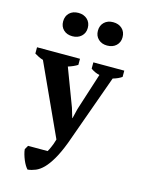

<svg xmlns="http://www.w3.org/2000/svg" viewBox="-131 -768 763 1039"><g transform="rotate(15 250.0 -248.5)"><path d="M55.7 -398.9Q42 -402.8 30.8 -408.4Q19.5 -414.1 7.3 -421.4V-456.5H248V-422.4Q228 -409.2 195.3 -398.9L274.4 -189.5L290.5 -135.7H292L305.2 -190.4L372.1 -398.9Q345.2 -404.8 322.8 -421.4V-456.5H496.1V-421.4Q486.3 -414.6 474.6 -409.2Q462.9 -403.8 446.3 -398.9L303.2 0Q280.8 58.6 259 95.7Q237.3 132.8 216.1 154.3Q194.8 175.8 173.1 184.8Q151.4 193.8 128.9 196.3Q122.6 189.9 115.2 178Q107.9 166 101.8 151.4Q95.7 136.7 91.3 121.3Q86.9 106 85.9 93.3L98.6 71.3H208Q211.9 64.9 215.3 58.1Q218.8 51.3 221.7 43.9Q225.1 36.6 229.5 24.9Q233.9 13.2 237.8 -1.5ZM107.4 -628.4Q107.4 -658.2 126.2 -676.3Q145 -694.3 176.3 -694.3Q206.5 -694.3 226.1 -676.3Q245.6 -658.2 245.6 -628.4Q245.6 -599.6 226.1 -581.5Q206.5 -563.5 176.3 -563.5Q145 -563.5 126.2 -581.5Q107.4 -599.6 107.4 -628.4ZM302.2 -628.4Q302.2 -658.2 321.3 -676.3Q340.3 -694.3 370.6 -694.3Q401.9 -694.3 421.1 -676.3Q440.4 -658.2 440.4 -628.4Q440.4 -599.6 421.1 -581.5Q401.9 -563.5 370.6 -563.5Q340.3 -563.5 321.3 -581.5Q302.2 -599.6 302.2 -628.4Z"/></g></svg>

Font: PT Astra Serif
Style: Bold
Weight: 700
Designer: A.Korolkova, I. Chaeva
Foundry: ParaType Ltd
Version: Version 1.002